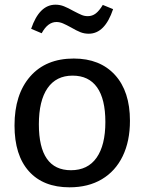

<svg xmlns="http://www.w3.org/2000/svg" viewBox="-20 -790 616 820"><path d="M535 -274Q535 -187 504 -123Q473 -59 415 -24.5Q357 10 277 10Q165 10 103.5 -58.5Q42 -127 42 -254Q42 -387 109 -463.5Q176 -540 295 -540Q407 -540 471 -470Q535 -400 535 -274ZM146 -259Q146 -63 283 -63Q355 -63 392.5 -116.5Q430 -170 430 -269Q430 -367 394.5 -417Q359 -467 290 -467Q220 -467 183 -413.5Q146 -360 146 -259ZM283 -673Q263 -684 249 -690Q235 -696 221 -696Q184 -696 158 -648L113 -667Q148 -770 217 -770Q236 -770 253.5 -763Q271 -756 294 -743Q317 -731 329 -726Q341 -721 355 -721Q374 -721 389 -732.5Q404 -744 419 -769L463 -751Q428 -646 359 -646Q340 -646 323.5 -652.5Q307 -659 283 -673Z"/></svg>

Font: Bitter Pro Medium
Style: Regular
Weight: 500
Designer: Sol Matas, and Bitter project Authors
Foundry: Sol Matas
Version: Version 1.010